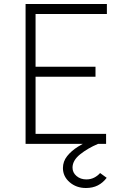

<svg xmlns="http://www.w3.org/2000/svg" viewBox="-20 -720 625 961"><path d="M108 0V-700H515V-650H158V-386H458V-336H158V-50H511V0ZM410 221Q362 221 328.5 192Q295 163 295 121Q295 88 316 61.5Q337 35 370.5 14Q404 -7 443 -25L471 0Q419 22 381 52.5Q343 83 343 119Q343 144 363 161Q383 178 412 178Q434 178 451.5 169Q469 160 481 146L514 170Q495 195 469.5 208Q444 221 410 221Z"/></svg>

Font: Lexend ExtraLight
Style: Regular
Weight: 200
Designer: Bonnie Shaver-Troup, Thomas Jockin
Foundry: Lexend
Version: Version 1.007; ttfautohint (v1.8.3)